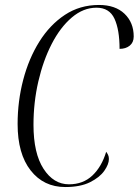

<svg xmlns="http://www.w3.org/2000/svg" viewBox="-20 -744 559 774"><path d="M243 10Q156 10 103.5 -57Q51 -124 51 -244Q51 -336 73.5 -422Q96 -508 138.5 -576Q181 -644 241.5 -684Q302 -724 379 -724Q445 -724 482 -688.5Q519 -653 519 -597Q519 -573 503 -560Q487 -547 462 -547Q462 -624 441.5 -668.5Q421 -713 369 -713Q316 -713 269.5 -673.5Q223 -634 188.5 -567Q154 -500 134.5 -415.5Q115 -331 115 -241Q115 -126 155.5 -63.5Q196 -1 258 -1Q315 -1 352.5 -36.5Q390 -72 408 -132Q412 -127 415.5 -120Q419 -113 419 -103Q419 -82 400.5 -55.5Q382 -29 343 -9.5Q304 10 243 10Z"/></svg>

Font: Noto Serif Display ExtraCondensed Light
Style: Italic
Weight: 300
Width: 2
Italic angle: -12°
Designer: Monotype Design Team
Foundry: Monotype Imaging Inc.
Version: Version 2.009